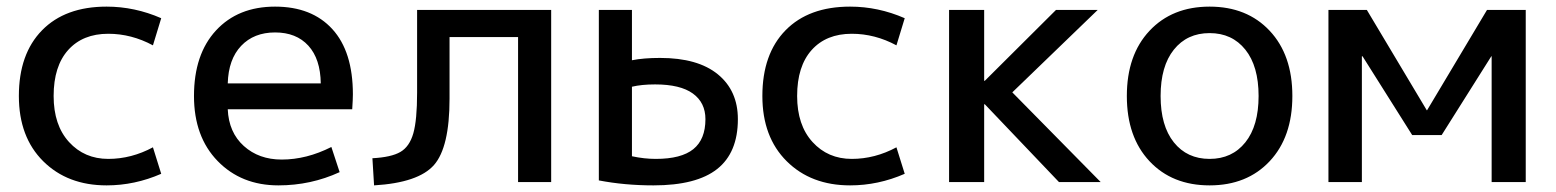

<svg xmlns="http://www.w3.org/2000/svg" viewBox="-20 -550 4701 580"><path d="M442 -413Q377 -448 307 -448Q230 -448 186 -399Q142 -350 142 -260Q142 -172 188.5 -121Q235 -70 307 -70Q377 -70 442 -105L467 -25Q387 10 302 10Q184 10 110.5 -63Q37 -136 37 -260Q37 -387 107 -458.5Q177 -530 302 -530Q387 -530 467 -495Z M668 -298H949Q948 -372 911.5 -412Q875 -452 811 -452Q747 -452 708.5 -411.5Q670 -371 668 -298ZM668 -220Q671 -150 716.5 -109Q762 -68 831 -68Q906 -68 981 -106L1006 -30Q919 10 821 10Q709 10 637.5 -63.5Q566 -137 566 -260Q566 -386 632.5 -458Q699 -530 811 -530Q922 -530 984 -462Q1046 -394 1046 -265Q1046 -250 1044 -220Z M1645 0H1545V-438H1338V-252Q1338 -105 1291 -51.5Q1244 2 1110 10L1105 -72Q1162 -75 1189.5 -91Q1217 -107 1228.5 -147Q1240 -187 1240 -270V-520H1645Z M1789 -520H1889V-368Q1924 -375 1974 -375Q2088 -375 2148.5 -325.5Q2209 -276 2209 -190Q2209 -89 2146.5 -39.5Q2084 10 1954 10Q1867 10 1789 -5ZM1889 -288V-78Q1926 -70 1961 -70Q2038 -70 2074.5 -99.5Q2111 -129 2111 -190Q2111 -240 2073 -267.5Q2035 -295 1959 -295Q1918 -295 1889 -288Z M2688 -413Q2623 -448 2553 -448Q2476 -448 2432 -399Q2388 -350 2388 -260Q2388 -172 2434.5 -121Q2481 -70 2553 -70Q2623 -70 2688 -105L2713 -25Q2633 10 2548 10Q2430 10 2356.5 -63Q2283 -136 2283 -260Q2283 -387 2353 -458.5Q2423 -530 2548 -530Q2633 -530 2713 -495Z M2955 -306 3170 -520H3296L3038 -271L3305 0H3179L2955 -235H2953V0H2847V-520H2953V-306Z M3452.5 -457Q3521 -530 3634 -530Q3747 -530 3815.5 -457Q3884 -384 3884 -260Q3884 -136 3815.5 -63Q3747 10 3634 10Q3521 10 3452.5 -63Q3384 -136 3384 -260Q3384 -384 3452.5 -457ZM3526 -120Q3566 -70 3634 -70Q3702 -70 3742 -120Q3782 -170 3782 -260Q3782 -350 3742 -400Q3702 -450 3634 -450Q3566 -450 3526 -400Q3486 -350 3486 -260Q3486 -170 3526 -120Z M4485 -380 4335 -142H4246L4096 -380H4094V0H3993V-520H4109L4290 -217H4291L4472 -520H4589V0H4486V-380Z"/></svg>

Font: M PLUS 1p Medium
Style: Regular
Weight: 500
Version: Version 1.062